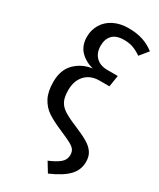

<svg xmlns="http://www.w3.org/2000/svg" viewBox="-239 -824 924 1114"><g transform="rotate(30 223.5 -267.5)"><path d="M447 -695 401 -639Q372 -659 345.5 -668.5Q319 -678 286 -678Q233 -678 208 -652Q183 -626 183 -581Q183 -533 211 -505.5Q239 -478 287 -478H357L345 -402H279Q219 -402 184 -364.5Q149 -327 149 -264Q149 -220 161 -193.5Q173 -167 202 -147.5Q231 -128 289 -104Q349 -79 381 -60Q413 -41 430 -16Q447 9 447 46Q447 100 409.5 139.5Q372 179 289 215L250 151Q298 131 323 110Q348 89 348 57Q348 36 338.5 22.5Q329 9 306 -3.5Q283 -16 234 -37Q170 -64 132 -89Q94 -114 72 -155.5Q50 -197 50 -262Q50 -343 96 -388.5Q142 -434 209 -443Q152 -459 120 -494.5Q88 -530 88 -586Q88 -633 111 -670.5Q134 -708 176 -729Q218 -750 274 -750Q328 -750 369.5 -736.5Q411 -723 447 -695Z"/></g></svg>

Font: Fira Sans
Style: Regular
Weight: 400
Designer: bBox Type GmbH & Carrois Corporate GbR & Edenspiekermann AG
Foundry: bBox Type GmbH & Carrois Corporate GbR & Edenspiekermann AG
Version: Version 4.301